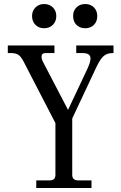

<svg xmlns="http://www.w3.org/2000/svg" viewBox="-20 -939 606 959"><path d="M405.8 -918.9Q432.1 -918.9 449.2 -901.9Q465.8 -885.3 465.8 -858.9Q465.8 -831.5 449.2 -814.9Q432.1 -797.9 405.8 -797.9Q378.9 -797.9 361.8 -814.9Q345.2 -831.5 345.2 -858.9Q345.2 -885.3 361.8 -901.9Q378.9 -918.9 405.8 -918.9ZM200.2 -918.9Q227.1 -918.9 244.1 -901.9Q261.2 -884.8 261.2 -858.9Q261.2 -832 244.1 -814.9Q227.1 -797.9 200.2 -797.9Q174.3 -797.9 157.2 -814.9Q140.1 -832 140.1 -858.9Q140.1 -884.8 157.2 -901.9Q174.3 -918.9 200.2 -918.9ZM207 -673.8Q187.5 -673.8 187.5 -656.2Q187.5 -643.6 194.8 -629.9L319.8 -390.1L416 -594.2Q432.1 -628.9 432.1 -646.5Q432.1 -673.8 394 -673.8H360.8V-711.9H546.9V-673.8H542Q513.7 -673.8 496.8 -658.2Q480 -642.6 461.9 -605L340.8 -347.2V-65.9Q340.8 -38.1 370.1 -38.1H437V0H161.1V-38.1H228Q256.8 -38.1 256.8 -64.9V-324.2L97.2 -632.8Q84.5 -657.2 71.3 -665.5Q58.1 -673.8 38.1 -673.8H19V-711.9H252V-673.8Z"/></svg>

Font: New Heterodox Mono
Style: Book
Weight: 400
Designer: Hao Chi Kiang <hello@hckiang.com>, Alexey Kryukov <alexios@thessalonica.org.ru>
Version: Version 0.0.3